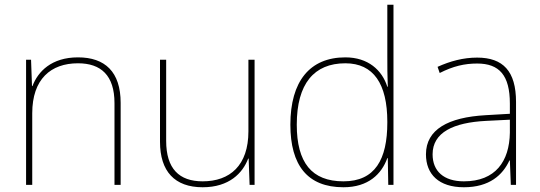

<svg xmlns="http://www.w3.org/2000/svg" viewBox="-20 -780 2280 810"><path d="M309 -538C197 -538 140 -478 117 -417H115L111 -528H90V0H116V-302C116 -446 194 -513 309 -513C406 -513 463 -462 463 -345V0H489V-346C489 -477 423 -538 309 -538Z M1054 -528H1028V-226C1028 -82 950 -15 835 -15C736 -15 681 -68 681 -186V-528H655V-182C655 -57 717 10 835 10C947 10 1004 -50 1027 -111H1029L1033 0H1054Z M1429 10C1534 10 1590 -46 1614 -113H1616L1618 0H1640V-760H1614V-543C1614 -501 1614 -459 1616 -414H1614C1592 -484 1533 -538 1437 -538C1287 -538 1205 -437 1205 -254C1205 -83 1277 10 1429 10ZM1429 -15C1295 -15 1232 -94 1232 -254C1232 -427 1305 -513 1437 -513C1556 -513 1614 -426 1614 -266V-263C1614 -107 1562 -15 1429 -15Z M1993 -537C1934 -537 1879 -522 1826 -498L1835 -472C1892 -501 1940 -512 1993 -512C2086 -512 2131 -463 2131 -343V-300L2028 -294C1871 -285 1777 -234 1777 -129C1777 -45 1831 10 1937 10C2045 10 2101 -42 2129 -103H2131L2135 0H2157V-350C2157 -480 2102 -537 1993 -537ZM2030 -270 2131 -275V-220C2129 -99 2070 -15 1937 -15C1852 -15 1805 -58 1805 -129C1805 -222 1894 -263 2030 -270Z"/></svg>

Font: Noto Sans Telugu Thin
Style: Regular
Weight: 100
Designer: Jelle Bosma - Monotype Design Team
Foundry: Monotype Imaging Inc.
Version: Version 2.005